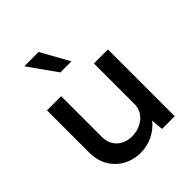

<svg xmlns="http://www.w3.org/2000/svg" viewBox="-210 -878 1016 1016"><g transform="rotate(-45 298.5 -370.0)"><path d="M253 -592H336L248 -750H141ZM517 -500H412V-194C412 -128 350 -84 282 -84C215 -84 167 -128 167 -194V-500H61V-181C61 -70 143 10 254 10C317 10 379 -20 416 -68L422 0H517Z"/></g></svg>

Font: Oakes Medium
Style: Regular
Weight: 500
Designer: Samuel Oakes
Foundry: Samuel Oakes
Version: Version 1.003;PS 001.003;hotconv 1.0.88;makeotf.lib2.5.64775